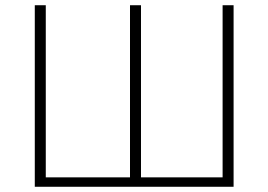

<svg xmlns="http://www.w3.org/2000/svg" viewBox="-20 -714 1026 734"><path d="M113 0V-694H155V-36H477V-694H519V-36H831V-694H873V0Z"/></svg>

Font: Cantarell Light
Style: Regular
Weight: 300
Designer: Dave Crossland, Nikolaus Waxweiler, Florian Fecher, Jacques Le Bailly, Eben Sorkin, Alexei Vanyashin, Alexios Zavras, Em
Version: Version 0.303